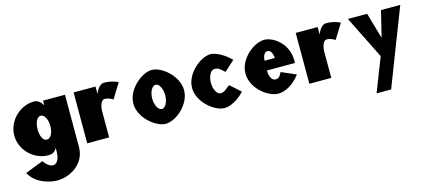

<svg xmlns="http://www.w3.org/2000/svg" viewBox="-60 -1062 4161 1871"><g transform="rotate(-15 2021.0 -126.5)"><path d="M62.9 126C130.4 251 282 275 338.4 275C466.8 275 625.6 186 625.6 14V-513H404.3V-467H402.8C380.6 -506 351.6 -528 315.7 -528C176.7 -528 45.4 -406 45.4 -256C45.4 -106 176.7 15 315.7 15C352.7 15 384.3 5 404.3 -37V1C404.3 92 364.3 121 338.4 121C297.8 121 267.9 86 244.2 55ZM280.4 -256C280.4 -327 308.4 -377 343.7 -377C378.5 -377 409.3 -327 409.3 -256C409.3 -186 380.1 -136 343.7 -136C305.7 -136 280.4 -186 280.4 -256Z M712.6 0H933.8V-270C933.8 -283 940.7 -374 989.2 -374C1029.7 -374 1070.9 -346 1070.9 -346L1163.4 -496C1163.4 -496 1105.9 -528 1023.4 -528C964.4 -528 934.9 -439 934.9 -439H933.8V-513H712.6Z M1436.8 -256.3C1436.8 -321.5 1466.7 -378.7 1502.8 -378.7C1538.9 -378.7 1568.2 -321.5 1568.2 -256.3C1568.2 -191 1538.9 -134.3 1502.8 -134.3C1466.7 -134.3 1436.8 -191 1436.8 -256.3ZM1246.6 -256C1246.6 -111 1404.1 15 1503.2 15C1604.3 15 1758.4 -111 1758.4 -256C1758.4 -401 1604.3 -528 1503.2 -528C1404.1 -528 1246.6 -401 1246.6 -256Z M2298.2 -417C2275.7 -442 2176.9 -528 2095.4 -528C1996.3 -528 1838.8 -401 1838.8 -256C1838.8 -111 1996.3 15 2095.4 15C2184.4 15 2275.7 -67 2298.2 -97L2194.5 -190C2150.7 -160 2138 -134.3 2095 -134.3C2058.9 -134.3 2029 -191 2029 -256.3C2029 -321.5 2058.9 -378.7 2095 -378.7C2134.8 -378.7 2145.6 -368 2194.5 -323Z M2870 -232C2871.2 -238 2871.2 -249 2871.2 -256C2871.2 -436 2722.5 -528 2639.5 -528C2534.4 -528 2377.8 -406 2377.8 -256C2377.8 -107 2534.4 15 2639.5 15C2699.6 15 2787.5 -22 2860 -119L2712.2 -183C2689.6 -137 2676.4 -126 2646.3 -126C2622.6 -126 2587.8 -153 2587.8 -232ZM2590.4 -330C2592 -377 2609.9 -413 2642.1 -413C2669.5 -413 2689 -384 2693.3 -330Z M2953.6 0H3174.8V-270C3174.8 -283 3181.7 -374 3230.2 -374C3270.7 -374 3311.9 -346 3311.9 -346L3404.4 -496C3404.4 -496 3346.9 -528 3264.4 -528C3205.4 -528 3175.9 -439 3175.9 -439H3174.8V-513H2953.6Z M3813.9 -513 3749.5 -250 3674.1 -513H3479.8L3694.7 -80L3562.3 260H3708.9L4008.2 -513Z"/></g></svg>

Font: Blink
Style: Wide
Weight: 400
Designer: Mew Too
Foundry: Cannot Into Space Fonts
Version: Version 001.000